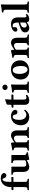

<svg xmlns="http://www.w3.org/2000/svg" viewBox="1996 -2734 748 4780"><g transform="rotate(-90 2370.0 -344.0)"><path d="M50.8 -434.1H102.1V-454.1Q102.1 -501.5 116.5 -545.2Q130.9 -588.9 157.2 -623Q183.6 -657.2 224.4 -677.7Q265.1 -698.2 314 -698.2Q351.6 -698.2 379.9 -690.7Q408.2 -683.1 422.9 -671.1Q437.5 -659.2 444.3 -647.2Q451.2 -635.3 451.2 -624Q451.2 -592.8 435.5 -576.4Q419.9 -560.1 394 -560.1Q367.7 -560.1 348.9 -576.2Q330.1 -592.3 323.2 -617.2Q318.8 -631.8 316.4 -638.4Q314 -645 308.6 -650.4Q303.2 -655.8 294.9 -655.8Q287.1 -655.8 279.8 -652.6Q272.5 -649.4 263.4 -638.4Q254.4 -627.4 247.8 -609.6Q241.2 -591.8 236.6 -559.6Q231.9 -527.3 231.9 -484.9V-434.1H347.2Q353 -434.1 353 -428.2V-400.9Q353 -391.1 348.6 -387.5Q344.2 -383.8 331.1 -383.8H231.9V-122.1Q231.9 -100.6 232.9 -86.9Q233.9 -73.2 237.5 -62.7Q241.2 -52.2 245.1 -47.1Q249 -42 258.5 -38.6Q268.1 -35.2 277.3 -34.2Q286.6 -33.2 304.2 -32.2Q308.6 -27.8 308.6 -15.1Q308.6 -2.4 304.2 2Q281.7 1.5 235.6 1Q189.5 0.5 167 0Q113.8 0 29.8 2Q25.4 -2.4 25.4 -15.1Q25.4 -27.8 29.8 -32.2Q47.4 -33.2 56.6 -34.2Q65.9 -35.2 75.4 -38.6Q85 -42 88.9 -47.1Q92.8 -52.2 96.4 -62.7Q100.1 -73.2 101.1 -86.9Q102.1 -100.6 102.1 -122.1V-383.8H34.2Q27.8 -383.8 27.8 -389.2V-414.1Q27.8 -421.4 33.4 -427.7Q39.1 -434.1 50.8 -434.1Z M778.8 -6.8Q773.9 -45.9 773.4 -50.8Q728 -25.4 680.7 -7.8Q633.3 9.8 607.4 9.8Q479.5 9.8 479.5 -149.9V-306.2Q479.5 -337.4 475.8 -356.2Q472.2 -375 462.9 -384.8Q453.6 -394.5 442.6 -397.7Q431.6 -400.9 412.6 -401.9Q408.2 -406.2 408.2 -418.9Q408.2 -431.6 412.6 -436Q498.5 -434.1 544.4 -434.1Q565.4 -434.1 601.6 -436Q611.8 -425.8 611.8 -401.9Q611.8 -397.5 610.8 -376.5Q609.9 -355.5 609.9 -306.2V-139.2Q609.9 -113.8 614.7 -98.1Q619.6 -82.5 630.1 -75.4Q640.6 -68.4 651.4 -66.2Q662.1 -64 679.7 -64Q727.1 -64 771.5 -89.8Q770.5 -101.1 770.5 -121.1V-306.2Q770.5 -337.9 767.6 -356Q764.6 -374 755.6 -383.8Q746.6 -393.6 735.8 -396.7Q725.1 -399.9 703.6 -401.9Q699.2 -406.2 699.2 -418.9Q699.2 -431.6 703.6 -436Q781.7 -434.1 835.4 -434.1Q856.4 -434.1 892.6 -436Q902.8 -425.8 902.8 -401.9Q902.8 -397.5 901.6 -376.5Q900.4 -355.5 900.4 -306.2V-132.8Q900.4 -89.4 913.1 -74Q925.8 -58.6 965.8 -55.2Q967.3 -50.3 968.3 -39.1Q969.2 -27.8 967.8 -22.9Q886.7 -12.7 801.8 9.8Q780.3 9.8 778.8 -6.8Z M1514.2 -284.2V-122.1Q1514.2 -101.1 1515.4 -86.9Q1516.6 -72.8 1520.8 -62.5Q1524.9 -52.2 1529.5 -46.9Q1534.2 -41.5 1544.4 -38.3Q1554.7 -35.2 1564.2 -34.2Q1573.7 -33.2 1591.3 -32.2Q1595.7 -27.8 1595.7 -15.1Q1595.7 -2.4 1591.3 2Q1505.4 0 1449.2 0Q1411.1 0 1327.1 2Q1322.8 -2.4 1322.8 -15.1Q1322.8 -27.8 1327.1 -32.2Q1345.2 -33.7 1353.8 -35.9Q1362.3 -38.1 1370.6 -46.9Q1378.9 -55.7 1381.6 -73.5Q1384.3 -91.3 1384.3 -122.1V-294.9Q1384.3 -370.1 1314.5 -370.1Q1287.1 -370.1 1216.3 -323.2V-122.1Q1216.3 -100.6 1217 -86.7Q1217.8 -72.8 1220.7 -62.7Q1223.6 -52.7 1226.3 -47.4Q1229 -42 1236.1 -38.8Q1243.2 -35.6 1249.3 -34.4Q1255.4 -33.2 1268.1 -32.2Q1272.5 -27.8 1272.5 -15.1Q1272.5 -2.4 1268.1 2Q1182.1 0 1151.4 0Q1098.1 0 1014.2 2Q1009.8 -2.4 1009.8 -15.1Q1009.8 -27.8 1014.2 -32.2Q1032.7 -33.7 1041 -34.7Q1049.3 -35.6 1059.6 -39.3Q1069.8 -43 1073.5 -47.9Q1077.1 -52.7 1081.1 -63Q1085 -73.2 1085.7 -86.9Q1086.4 -100.6 1086.4 -122.1V-315.9Q1086.4 -348.6 1074 -362.1Q1061.5 -375.5 1021.5 -378.9Q1020 -384.8 1018.8 -395.8Q1017.6 -406.7 1019 -411.1Q1107.9 -422.4 1185.1 -443.8Q1205.6 -443.8 1208.5 -426.8Q1213.4 -400.4 1215.3 -361.8Q1334.5 -443.8 1381.3 -443.8Q1514.2 -443.8 1514.2 -284.2Z M2025.9 -86.9Q1997.1 -44.9 1950.2 -17.6Q1903.3 9.8 1858.9 9.8Q1758.3 9.8 1699.7 -45.2Q1641.1 -100.1 1641.1 -201.2Q1641.1 -255.4 1659.2 -301.3Q1677.2 -347.2 1707.8 -378.2Q1738.3 -409.2 1778.3 -426.5Q1818.4 -443.8 1862.8 -443.8Q1938.5 -443.8 1982.2 -410.9Q2025.9 -377.9 2025.9 -339.8Q2025.9 -316.4 2010.5 -300.3Q1995.1 -284.2 1971.2 -284.2Q1946.8 -284.2 1929 -297.6Q1911.1 -311 1909.2 -331.1Q1906.7 -359.4 1893.1 -380.6Q1879.4 -401.9 1854 -401.9Q1775.9 -401.9 1775.9 -235.8Q1775.9 -149.9 1813.2 -106Q1850.6 -62 1910.2 -62Q1952.6 -62 2013.2 -118.2Q2025.9 -118.2 2025.9 -86.9Z M2122.6 -434.1H2150.4Q2150.4 -535.2 2161.6 -549.8Q2166 -555.2 2218.5 -572.5Q2271 -589.8 2280.8 -589.8Q2288.6 -589.8 2288.6 -581.1Q2284.2 -556.2 2281.7 -467.8L2280.8 -434.1H2397.5Q2405.8 -434.1 2405.8 -428.2V-397Q2405.8 -391.1 2397.7 -387.5Q2389.6 -383.8 2381.3 -383.8H2280.8V-127Q2280.8 -92.3 2293.9 -76.2Q2307.1 -60.1 2325.7 -60.1Q2363.8 -60.1 2382.8 -74.2Q2392.6 -66.4 2396.5 -60.5Q2400.4 -54.7 2400.4 -45.9Q2384.8 -24.4 2343 -7.3Q2301.3 9.8 2260.7 9.8Q2205.6 9.8 2178 -19.8Q2150.4 -49.3 2150.4 -105V-383.8H2085.4Q2080.6 -383.8 2080.6 -390.1V-418.9Q2098.1 -434.1 2122.6 -434.1Z M2653.3 -321.8V-122.1Q2653.3 -100.6 2654.3 -86.9Q2655.3 -73.2 2658.9 -62.7Q2662.6 -52.2 2666.5 -47.1Q2670.4 -42 2679.9 -38.6Q2689.5 -35.2 2698.7 -34.2Q2708 -33.2 2725.6 -32.2Q2730 -27.8 2730 -15.1Q2730 -2.4 2725.6 2Q2703.1 1.5 2657 1Q2610.8 0.5 2588.4 0Q2535.2 0 2451.2 2Q2446.8 -2.4 2446.8 -15.1Q2446.8 -27.8 2451.2 -32.2Q2468.8 -33.2 2478 -34.2Q2487.3 -35.2 2496.8 -38.6Q2506.3 -42 2510.3 -47.1Q2514.2 -52.2 2517.8 -62.7Q2521.5 -73.2 2522.5 -86.9Q2523.4 -100.6 2523.4 -122.1V-321.8Q2523.4 -354.5 2510.5 -366.2Q2497.6 -377.9 2458.5 -381.8Q2457 -386.7 2456.1 -398.9Q2455.1 -411.1 2456.5 -416Q2504.9 -418.5 2558.6 -426.8Q2612.3 -435.1 2634.3 -443.8Q2657.2 -443.8 2657.2 -426.8Q2653.3 -392.1 2653.3 -321.8ZM2518.6 -594.2Q2518.6 -620.1 2536.4 -639.2Q2554.2 -658.2 2585.4 -658.2Q2617.2 -658.2 2635.3 -639.2Q2653.3 -620.1 2653.3 -594.2Q2653.3 -568.8 2635.3 -549.3Q2617.2 -529.8 2585.4 -529.8Q2554.7 -529.8 2536.6 -549.3Q2518.6 -568.8 2518.6 -594.2Z M2780.3 -204.1Q2780.3 -312 2849.9 -377.9Q2919.4 -443.8 3031.2 -443.8Q3137.2 -443.8 3197.3 -382.3Q3257.3 -320.8 3257.3 -212.9Q3257.3 -115.7 3186 -53Q3114.7 9.8 3004.4 9.8Q2900.4 9.8 2840.3 -47.9Q2780.3 -105.5 2780.3 -204.1ZM3011.2 -401.9Q2967.8 -401.9 2943.8 -358.2Q2919.9 -314.5 2919.9 -229Q2919.9 -175.3 2934.1 -130.4Q2948.2 -85.4 2973.4 -58.8Q2998.5 -32.2 3029.3 -32.2Q3067.4 -32.2 3092.3 -74Q3117.2 -115.7 3117.2 -184.1Q3117.2 -285.6 3089.6 -343.8Q3062 -401.9 3011.2 -401.9Z M3819.8 -284.2V-122.1Q3819.8 -101.1 3821 -86.9Q3822.3 -72.8 3826.4 -62.5Q3830.6 -52.2 3835.2 -46.9Q3839.8 -41.5 3850.1 -38.3Q3860.4 -35.2 3869.9 -34.2Q3879.4 -33.2 3897 -32.2Q3901.4 -27.8 3901.4 -15.1Q3901.4 -2.4 3897 2Q3811 0 3754.9 0Q3716.8 0 3632.8 2Q3628.4 -2.4 3628.4 -15.1Q3628.4 -27.8 3632.8 -32.2Q3650.9 -33.7 3659.4 -35.9Q3668 -38.1 3676.3 -46.9Q3684.6 -55.7 3687.3 -73.5Q3689.9 -91.3 3689.9 -122.1V-294.9Q3689.9 -370.1 3620.1 -370.1Q3592.8 -370.1 3522 -323.2V-122.1Q3522 -100.6 3522.7 -86.7Q3523.4 -72.8 3526.4 -62.7Q3529.3 -52.7 3532 -47.4Q3534.7 -42 3541.7 -38.8Q3548.8 -35.6 3554.9 -34.4Q3561 -33.2 3573.7 -32.2Q3578.1 -27.8 3578.1 -15.1Q3578.1 -2.4 3573.7 2Q3487.8 0 3457 0Q3403.8 0 3319.8 2Q3315.4 -2.4 3315.4 -15.1Q3315.4 -27.8 3319.8 -32.2Q3338.4 -33.7 3346.7 -34.7Q3355 -35.6 3365.2 -39.3Q3375.5 -43 3379.2 -47.9Q3382.8 -52.7 3386.7 -63Q3390.6 -73.2 3391.4 -86.9Q3392.1 -100.6 3392.1 -122.1V-315.9Q3392.1 -348.6 3379.6 -362.1Q3367.2 -375.5 3327.1 -378.9Q3325.7 -384.8 3324.5 -395.8Q3323.2 -406.7 3324.7 -411.1Q3413.6 -422.4 3490.7 -443.8Q3511.2 -443.8 3514.2 -426.8Q3519 -400.4 3521 -361.8Q3640.1 -443.8 3687 -443.8Q3819.8 -443.8 3819.8 -284.2Z M4199.7 -85.9V-217.8L4147.5 -201.2Q4109.4 -188.5 4091.6 -166.3Q4073.7 -144 4073.7 -109.9Q4073.7 -84.5 4090.6 -67.1Q4107.4 -49.8 4131.8 -49.8Q4154.8 -49.8 4199.7 -85.9ZM4204.6 -48.8H4198.7L4168.5 -26.9Q4147 -10.7 4119.1 -0.5Q4091.3 9.8 4065.4 9.8Q4012.7 9.8 3983.2 -17.8Q3953.6 -45.4 3953.6 -95.2Q3953.6 -143.1 3992.2 -173.3Q4030.8 -203.6 4132.8 -235.8L4199.7 -256.8Q4199.7 -293.9 4195.6 -320.6Q4191.4 -347.2 4184.8 -362.8Q4178.2 -378.4 4167.7 -387.5Q4157.2 -396.5 4147 -399.2Q4136.7 -401.9 4122.6 -401.9Q4080.6 -401.9 4080.6 -378.9Q4080.6 -371.1 4082.5 -355.5Q4084.5 -339.8 4084.5 -332Q4084.5 -313.5 4066.7 -299.8Q4048.8 -286.1 4022.5 -286.1Q3971.7 -286.1 3971.7 -335.9Q3971.7 -366.7 4003.2 -392.6Q4034.7 -418.5 4076.4 -431.2Q4118.2 -443.8 4156.7 -443.8Q4326.7 -443.8 4326.7 -271V-127Q4326.7 -88.9 4332 -74.5Q4337.4 -60.1 4353.5 -60.1Q4376.5 -60.1 4395.5 -74.2Q4410.6 -64.5 4413.6 -45.9Q4384.3 -18.1 4353.3 -4.2Q4322.3 9.8 4282.7 9.8Q4214.4 9.8 4204.6 -48.8Z M4647.5 -576.2V-122.1Q4647.5 -100.6 4648.4 -86.9Q4649.4 -73.2 4653.1 -62.7Q4656.7 -52.2 4660.6 -47.1Q4664.6 -42 4674.1 -38.6Q4683.6 -35.2 4692.9 -34.2Q4702.1 -33.2 4719.7 -32.2Q4724.1 -27.8 4724.1 -15.1Q4724.1 -2.4 4719.7 2Q4697.3 1.5 4651.1 1Q4605 0.5 4582.5 0Q4529.3 0 4445.3 2Q4440.9 -2.4 4440.9 -15.1Q4440.9 -27.8 4445.3 -32.2Q4462.9 -33.2 4472.2 -34.2Q4481.4 -35.2 4491 -38.6Q4500.5 -42 4504.4 -47.1Q4508.3 -52.2 4512 -62.7Q4515.6 -73.2 4516.6 -86.9Q4517.6 -100.6 4517.6 -122.1V-576.2Q4517.6 -608.9 4504.6 -620.6Q4491.7 -632.3 4452.6 -636.2Q4451.2 -641.1 4450.2 -653.1Q4449.2 -665 4450.7 -669.9Q4498.5 -672.4 4552.5 -680.7Q4606.4 -689 4628.4 -698.2Q4651.4 -698.2 4651.4 -681.2Q4647.5 -646.5 4647.5 -576.2Z"/></g></svg>

Font: Common Serif
Style: Bold
Weight: 700
Designer: Philipp H. Poll, Khaled Hosny
Foundry: Stefan Peev, Context Ltd.
Version: Version 1.026